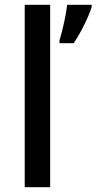

<svg xmlns="http://www.w3.org/2000/svg" viewBox="-20 -780 402 800"><path d="M189 0V-760H83V0ZM362 -751V-760H260C255 -717 240 -651 228 -612V-600H287C319 -647 350 -712 362 -751Z"/></svg>

Font: Noto Sans Gunjala Gondi Medium
Style: Regular
Weight: 500
Designer: Ek Type
Foundry: Ek Type
Version: Version 1.004